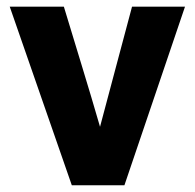

<svg xmlns="http://www.w3.org/2000/svg" viewBox="-20 -548 576 568"><path d="M192.4 0 8.8 -528.3H168.9Q195.8 -439.5 222.9 -350.8Q250 -262.2 275.9 -172.9Q299.8 -261.7 323.2 -350.6Q346.7 -439.5 370.6 -528.3H527.3L348.1 0Z"/></svg>

Font: Comme
Style: Bold
Weight: 700
Version: Version 1.000;gftools[0.9.27]